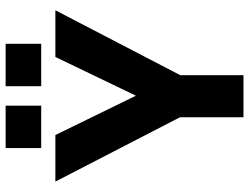

<svg xmlns="http://www.w3.org/2000/svg" viewBox="-119 -743 862 664"><g transform="rotate(-90 312.0 -411.0)"><path d="M346 -822.5H492.5V-699.5H346ZM132 -822.5H278.5V-699.5H132ZM238.5 -219.5 16 -650.5H177L313 -372L447 -650.5H608.5L384 -218.5V0H238.5Z"/></g></svg>

Font: Overused Grotesk
Style: Bold
Weight: 710
Version: Version 0.004